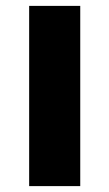

<svg xmlns="http://www.w3.org/2000/svg" viewBox="-20 -593 367 646"><path d="M78.1 33.2V-573.2H250V33.2Z"/></svg>

Font: GenEi M Gothic v2 Heavy
Style: Regular
Weight: 800
Version: Version 2.0